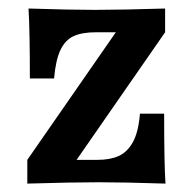

<svg xmlns="http://www.w3.org/2000/svg" viewBox="-20 -437 460 457"><path d="M45 -56.5 255.7 -360.2H208.1Q175.8 -360.2 155.7 -351.2Q135.6 -342.2 124.1 -318.5Q112.6 -294.8 108.7 -250.3H51.1Q51.1 -305.6 50.3 -348.4Q49.5 -391.2 47.9 -416.7Q147.9 -413.5 205.9 -413.5Q267.5 -413.5 373 -416.7V-360.2L162.3 -56.5H211.9Q242.3 -56.5 262.8 -65.8Q283.3 -75.2 296.4 -98.9Q309.5 -122.6 313.1 -166.4H370.7Q370.7 -46.5 373.9 0Q273.9 -3.2 215.8 -3.2Q152.7 -3.2 45 0Z"/></svg>

Font: Playfair Micro SmCond SmLight
Style: Regular
Weight: 360
Width: 4
Designer: Claus Eggers Sørensen
Foundry: Claus Eggers Sørensen
Version: Version 2.100;Glyphs 3.2 (3219)